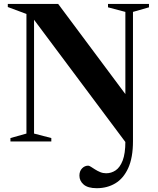

<svg xmlns="http://www.w3.org/2000/svg" viewBox="-20 -725 808 984"><path d="M642.5 -216 636.5 21.5 137.5 -646.5 154.5 -657V-40.5L243 -17.5V0H33.5V-17.5L115.5 -40.5V-653.5L20 -689V-705H278ZM661.5 -1.5Q661.5 83 637.2 136.2Q613 189.5 571.2 214.5Q529.5 239.5 476 239.5Q430.5 239.5 408.8 220.8Q387 202 387 175Q387 152 400.5 138Q414 124 432 124Q437 124 446 129.8Q455 135.5 467 143.2Q479 151 493.5 157Q508 163 524 163Q550.5 163 572.8 148Q595 133 608.8 97.5Q622.5 62 622.5 0V-664L533.5 -687.5V-705H743.5V-687.5L661.5 -664Z"/></svg>

Font: Newsreader 60pt SemiBold
Style: Regular
Weight: 600
Designer: Hugues Gentile
Foundry: Production Type
Version: Version 1.003